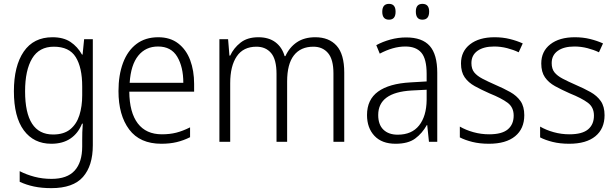

<svg xmlns="http://www.w3.org/2000/svg" viewBox="-20 -735 3194 995"><path d="M252 -542Q309 -542 345.5 -517.5Q382 -493 405 -452H408L416 -532H461V18Q461 124 410 182Q359 240 246 240Q196 240 156 231.5Q116 223 82 207V152Q117 170 158.5 181Q200 192 247 192Q328 192 367 149Q406 106 406 24V-8Q406 -28 406.5 -49.5Q407 -71 409 -94H405Q385 -44 345 -17Q305 10 246 10Q155 10 103.5 -59.5Q52 -129 52 -262Q52 -393 103 -467.5Q154 -542 252 -542ZM259 -493Q183 -493 146.5 -432Q110 -371 110 -262Q110 -38 255 -38Q311 -38 344 -65Q377 -92 391.5 -138Q406 -184 406 -241V-287Q406 -385 372.5 -439Q339 -493 259 -493Z M800 -542Q862 -542 903.5 -510Q945 -478 965.5 -423.5Q986 -369 986 -300V-260H650Q651 -152 694 -95.5Q737 -39 819 -39Q860 -39 893.5 -47.5Q927 -56 965 -75V-24Q931 -7 895.5 1.5Q860 10 816 10Q705 10 649.5 -64Q594 -138 594 -263Q594 -346 617.5 -409Q641 -472 687 -507Q733 -542 800 -542ZM799 -494Q735 -494 696.5 -446.5Q658 -399 652 -306H930Q930 -388 898.5 -441Q867 -494 799 -494Z M1614 -542Q1685 -542 1724.5 -498Q1764 -454 1764 -359V0H1708V-355Q1708 -427 1680 -460Q1652 -493 1604 -493Q1538 -493 1503 -448Q1468 -403 1468 -313V0H1413V-352Q1413 -427 1385 -460Q1357 -493 1309 -493Q1241 -493 1207 -443Q1173 -393 1173 -304V0H1117V-532H1162L1169 -447H1173Q1191 -486 1226.5 -514Q1262 -542 1319 -542Q1373 -542 1407.5 -516Q1442 -490 1455 -444H1459Q1480 -490 1518.5 -516Q1557 -542 1614 -542Z M2085 -541Q2168 -541 2207 -497Q2246 -453 2246 -358V0H2203L2194 -87H2192Q2168 -44 2131.5 -17Q2095 10 2030 10Q1959 10 1920.5 -31Q1882 -72 1882 -139Q1882 -219 1939.5 -260.5Q1997 -302 2107 -308L2191 -313V-352Q2191 -430 2163.5 -462Q2136 -494 2081 -494Q2048 -494 2015 -484.5Q1982 -475 1948 -457L1930 -501Q1963 -519 2003 -530Q2043 -541 2085 -541ZM2113 -266Q1940 -256 1940 -139Q1940 -89 1967 -63Q1994 -37 2041 -37Q2114 -37 2152 -85Q2190 -133 2191 -217V-270ZM1961 -674Q1961 -715 1996 -715Q2030 -715 2030 -674Q2030 -633 1996 -633Q1961 -633 1961 -674ZM2135 -675Q2135 -715 2169 -715Q2204 -715 2204 -675Q2204 -633 2169 -633Q2135 -633 2135 -675Z M2697 -138Q2697 -68 2649.5 -29Q2602 10 2514 10Q2466 10 2428 0.5Q2390 -9 2363 -23V-79Q2394 -61 2433.5 -50Q2473 -39 2515 -39Q2581 -39 2611.5 -64.5Q2642 -90 2642 -136Q2642 -179 2610.5 -202.5Q2579 -226 2517 -251Q2474 -270 2440.5 -288.5Q2407 -307 2388 -334.5Q2369 -362 2369 -406Q2369 -469 2416 -505.5Q2463 -542 2543 -542Q2585 -542 2621.5 -533Q2658 -524 2689 -510L2668 -464Q2641 -477 2608 -485.5Q2575 -494 2541 -494Q2486 -494 2454.5 -471.5Q2423 -449 2423 -408Q2423 -378 2437.5 -360Q2452 -342 2479.5 -327.5Q2507 -313 2548 -295Q2590 -277 2624 -258Q2658 -239 2677.5 -211Q2697 -183 2697 -138Z M3113 -138Q3113 -68 3065.5 -29Q3018 10 2930 10Q2882 10 2844 0.5Q2806 -9 2779 -23V-79Q2810 -61 2849.5 -50Q2889 -39 2931 -39Q2997 -39 3027.5 -64.5Q3058 -90 3058 -136Q3058 -179 3026.5 -202.5Q2995 -226 2933 -251Q2890 -270 2856.5 -288.5Q2823 -307 2804 -334.5Q2785 -362 2785 -406Q2785 -469 2832 -505.5Q2879 -542 2959 -542Q3001 -542 3037.5 -533Q3074 -524 3105 -510L3084 -464Q3057 -477 3024 -485.5Q2991 -494 2957 -494Q2902 -494 2870.5 -471.5Q2839 -449 2839 -408Q2839 -378 2853.5 -360Q2868 -342 2895.5 -327.5Q2923 -313 2964 -295Q3006 -277 3040 -258Q3074 -239 3093.5 -211Q3113 -183 3113 -138Z"/></svg>

Font: Noto Sans Arabic UI SmCn Lt
Style: Regular
Weight: 300
Width: 4
Designer: Monotype Design Team, Nadine Chahine and Nizar Qandah
Foundry: Monotype Imaging Inc.
Version: Version 2.010; ttfautohint (v1.8.4.7-5d5b)